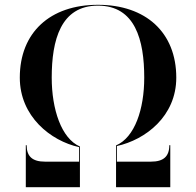

<svg xmlns="http://www.w3.org/2000/svg" viewBox="-20 -780 816 800"><path d="M91 -175H87.5V0H313V-169.5C235.5 -203 195.5 -325 195.5 -456.5C195.5 -613 233 -756.5 388 -756.5C543.5 -756.5 581 -613 581 -456.5C581 -325 541.5 -207.5 463.5 -174V0H689.5V-175H685.5C685.5 -128 661 -106.5 609.5 -106.5H467V-171.5C585.5 -197.5 714.5 -295 714.5 -456.5C714.5 -644.5 588 -760 388 -760C188.5 -760 62.5 -644.5 62.5 -456.5C62.5 -295 191 -193 309.5 -167V-106.5H167C115.5 -106.5 91 -128 91 -175Z"/></svg>

Font: Bodoni* 48pt Medium
Style: Regular
Weight: 500
Version: Version 2.3